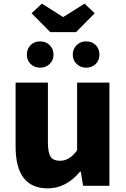

<svg xmlns="http://www.w3.org/2000/svg" viewBox="-20 -1024 694 1058"><path d="M66 -217V-569H244V-239Q244 -182 260 -159Q275 -138 310 -138Q364 -138 405 -196V-569H583V0H438L425 -78H421Q344 14 243 14Q66 14 66 -217ZM326 -931H330L446 -1004L502 -951L399 -847H257L154 -951L211 -1004ZM148 -672Q128 -692 128 -723Q128 -754 148 -775Q169 -796 201 -796Q233 -796 254 -775Q275 -754 275 -723Q275 -692 254 -672Q233 -651 201 -651Q169 -651 148 -672ZM402 -672Q381 -692 381 -723Q381 -754 402 -775Q423 -796 455 -796Q487 -796 508 -775Q528 -754 528 -723Q528 -692 508 -672Q487 -651 455 -651Q423 -651 402 -672Z"/></svg>

Font: KaiGen Gothic KR Heavy
Style: Heavy
Weight: 900
Designer: Ryoko NISHIZUKA  (kana & ideographs); Paul D. Hunt (Latin, Greek & Cyrillic); Wenlong ZHANG  (bopomofo); Sandoll Communi
Foundry: Adobe Systems Incorporated
Version: Version 1.002 March 28, 2018